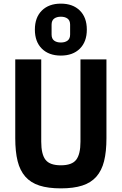

<svg xmlns="http://www.w3.org/2000/svg" viewBox="-20 -1025 670 1057"><path d="M207 -698V-245Q207 -176 230.5 -145.5Q254 -115 315 -115Q376 -115 399.5 -145.5Q423 -176 423 -245V-698H566V-264Q566 -190 553 -138Q540 -86 510.5 -52.5Q481 -19 433 -3.5Q385 12 315 12Q245 12 197 -3.5Q149 -19 119.5 -52.5Q90 -86 77 -138Q64 -190 64 -264V-698ZM315 -719Q249 -719 210.5 -757Q172 -795 172 -862Q172 -929 210.5 -967Q249 -1005 315 -1005Q381 -1005 419.5 -967Q458 -929 458 -862Q458 -795 419.5 -757Q381 -719 315 -719ZM315 -791Q338 -791 352 -801.5Q366 -812 366 -835V-889Q366 -912 352 -922.5Q338 -933 315 -933Q292 -933 278 -922.5Q264 -912 264 -889V-835Q264 -812 278 -801.5Q292 -791 315 -791Z"/></svg>

Font: IBM Plex Sans Cond
Style: Bold
Weight: 700
Width: 3
Designer: Mike Abbink, Paul van der Laan, Pieter van Rosmalen
Foundry: Bold Monday
Version: Version 1.3